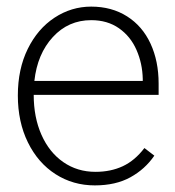

<svg xmlns="http://www.w3.org/2000/svg" viewBox="-20 -551 530 581"><path d="M34 -262Q34 -342 64 -403Q94 -464 145 -497.5Q196 -531 256 -531Q318 -531 364.5 -501.5Q411 -472 435.5 -419Q460 -366 460 -298V-264H82Q82 -196 105.5 -143Q129 -90 171.5 -60.5Q214 -31 269 -31Q315 -31 351.5 -48Q388 -65 417 -103L447 -80Q419 -39 374.5 -14.5Q330 10 267 10Q201 10 148 -24Q95 -58 64.5 -120Q34 -182 34 -262ZM84 -306H412V-312Q411 -359 393 -400Q375 -441 340 -465.5Q305 -490 256 -490Q187 -490 140 -439Q93 -388 84 -306Z"/></svg>

Font: Freesentation 2 ExtraLight
Style: Regular
Weight: 260
Designer: glyphs from Roboto by Christian Robertson / Hangul glyphs from Noto Sans CJK(Source Han Sans) by Jang Soo-young and Kang
Foundry: PT&
Version: Version 2.001